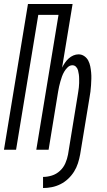

<svg xmlns="http://www.w3.org/2000/svg" viewBox="-20 -755 540 968"><path d="M197 193V137Q219 137 241.5 130Q264 123 282 106.5Q300 90 309.5 68Q319 46 323 24L371 -270Q373 -281 374.5 -292Q376 -303 377.5 -314Q379 -325 379 -336Q379 -347 379 -358Q379 -369 377.5 -379.5Q376 -390 373.5 -400Q371 -410 363.5 -418Q356 -426 345 -426Q332 -426 321.5 -416Q311 -406 304 -394Q297 -382 292.5 -369.5Q288 -357 284.5 -344.5Q281 -332 278 -319Q275 -306 273 -293L225 0H163L275 -680H173L61 0H0L121 -735H346L293 -414Q299 -426 307 -438Q315 -450 326 -460Q337 -470 350 -475.5Q363 -481 376 -481Q392 -481 405 -472Q418 -463 425 -449.5Q432 -436 435 -421Q438 -406 439.5 -390Q441 -374 440.5 -358Q440 -342 439 -325.5Q438 -309 436 -293Q434 -277 431 -261L384 24Q380 46 373 68Q366 90 353.5 110Q341 130 323.5 146.5Q306 163 285 173.5Q264 184 241.5 188.5Q219 193 197 193Z"/></svg>

Font: Iosevka SS18 Light
Style: Italic
Weight: 300
Italic angle: -9°
Monospace: yes
Designer: Belleve Invis
Foundry: Belleve Invis
Version: Version 25.1.1; ttfautohint (v1.8.4)